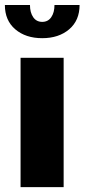

<svg xmlns="http://www.w3.org/2000/svg" viewBox="-39 -768 347 788"><path d="M-19 -747.6H84Q84 -716.8 97.2 -697.5Q110.4 -678.2 134.3 -678.2Q158.2 -678.2 171.4 -697.5Q184.6 -716.8 184.6 -747.6H287.6Q287.6 -684.1 244.9 -647.7Q202.1 -611.3 134.3 -611.3Q66.4 -611.3 23.7 -647.7Q-19 -684.1 -19 -747.6ZM45.4 0V-530.8H222.2V0Z"/></svg>

Font: Epilogue ExtraBold
Style: Regular
Weight: 800
Designer: Tyler Finck
Foundry: Etcetera Type Co
Version: Version 2.112